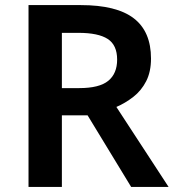

<svg xmlns="http://www.w3.org/2000/svg" viewBox="-20 -734 687 754"><path d="M297 -714Q438 -714 505.5 -662Q573 -610 573 -504Q573 -452 554 -415Q535 -378 503.5 -353.5Q472 -329 437 -314L642 0H495L324 -281H223V0H92V-714ZM288 -605H223V-388H291Q370 -388 405 -416.5Q440 -445 440 -500Q440 -557 403 -581Q366 -605 288 -605Z"/></svg>

Font: Noto Sans Nag Mundari SemiBold
Style: Regular
Weight: 600
Version: Version 1.000